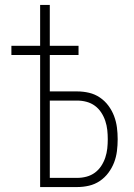

<svg xmlns="http://www.w3.org/2000/svg" viewBox="-20 -755 540 775"><path d="M142 0V-533H26V-570H142V-735H181V-570H297V-533H181V-386H292Q316 -386 339.5 -380.5Q363 -375 383 -361.5Q403 -348 417.5 -328.5Q432 -309 440.5 -286.5Q449 -264 452 -240.5Q455 -217 455 -193Q455 -169 452 -145Q449 -121 440.5 -99Q432 -77 417.5 -57.5Q403 -38 383 -24.5Q363 -11 339.5 -5.5Q316 0 292 0ZM292 -37Q311 -37 329.5 -42Q348 -47 363 -58Q378 -69 388.5 -85Q399 -101 405 -119Q411 -137 413 -155.5Q415 -174 415 -193Q415 -212 413 -230.5Q411 -249 405 -267Q399 -285 388.5 -301Q378 -317 363 -328Q348 -339 329.5 -344Q311 -349 292 -349H181V-37Z"/></svg>

Font: Iosevka SS18 Extralight
Style: Regular
Weight: 200
Monospace: yes
Designer: Belleve Invis
Foundry: Belleve Invis
Version: Version 25.1.1; ttfautohint (v1.8.4)